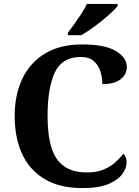

<svg xmlns="http://www.w3.org/2000/svg" viewBox="-20 -951 708 981"><path d="M401 10Q285 10 208 -36Q131 -82 93 -164.5Q55 -247 55 -358Q55 -466 94 -548.5Q133 -631 210 -677.5Q287 -724 400 -724Q515 -724 571.5 -690.5Q628 -657 628 -608Q628 -571 596 -546Q564 -521 503 -521Q503 -554 493 -586Q483 -618 459 -639Q435 -660 393 -660Q298 -660 260.5 -581.5Q223 -503 223 -358Q223 -262 242.5 -198Q262 -134 306.5 -102Q351 -70 425 -70Q474 -70 509 -84.5Q544 -99 568.5 -121Q593 -143 610 -165Q618 -159 622.5 -147Q627 -135 627 -122Q627 -94 606 -63.5Q585 -33 536 -11.5Q487 10 401 10ZM327 -784Q342 -803 360.5 -829Q379 -855 396.5 -882Q414 -909 424 -931H581V-921Q572 -908 550.5 -888Q529 -868 502 -846Q475 -824 447 -804.5Q419 -785 395 -771H327Z"/></svg>

Font: Noto Serif Vithkuqi
Style: Bold
Weight: 700
Version: Version 1.005